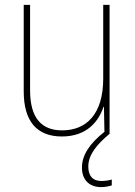

<svg xmlns="http://www.w3.org/2000/svg" viewBox="-20 -548 553 785"><path d="M341 133C341 83 379 40 427 0H428V-528H402V-227C402 -82 334 -15 234 -15C150 -15 103 -65 103 -179V-528H77V-174C77 -53 130 10 233 10C335 10 383 -51 403 -111H405L407 -9C346 39 315 87 315 137C315 190 348 217 393 217C411 217 428 213 437 210V186C428 189 411 192 395 192C359 192 341 171 341 133Z"/></svg>

Font: Noto Sans Arabic UI SmCn Th
Style: Regular
Weight: 100
Width: 4
Designer: Monotype Design Team, Nadine Chahine and Nizar Qandah
Foundry: Monotype Imaging Inc.
Version: Version 2.010